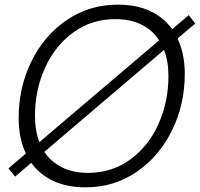

<svg xmlns="http://www.w3.org/2000/svg" viewBox="-20 -793 857 823"><path d="M817 -692 741 -628Q772 -563 772 -476Q772 -346 717.5 -234.5Q663 -123 566 -56.5Q469 10 347 10Q267 10 208.5 -17.5Q150 -45 114 -95L45 -36L16 -71L91 -135Q60 -200 60 -288Q60 -418 114.5 -529.5Q169 -641 266 -707Q363 -773 485 -773Q566 -773 624 -745.5Q682 -718 718 -668L789 -728ZM149 -184 662 -620Q634 -664 586.5 -687.5Q539 -711 474 -711Q372 -711 293.5 -653.5Q215 -596 172.5 -501Q130 -406 130 -297Q130 -232 149 -184ZM683 -579 170 -142Q199 -99 246 -75.5Q293 -52 358 -52Q460 -52 538.5 -109.5Q617 -167 659.5 -262Q702 -357 702 -467Q702 -531 683 -579Z"/></svg>

Font: Open Sauce One Light Italic
Style: Regular
Weight: 300
Italic angle: -10°
Designer: Alfredo Marco Pradil
Foundry: Creative Sauce Fz LLC
Version: Version 1.477